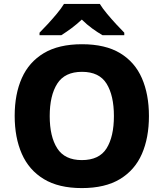

<svg xmlns="http://www.w3.org/2000/svg" viewBox="-20 -951 836 981"><path d="M741 -358Q741 -247 705 -164.5Q669 -82 593 -36Q517 10 398 10Q280 10 204 -36Q128 -82 91.5 -165Q55 -248 55 -359Q55 -470 91.5 -552Q128 -634 204 -679.5Q280 -725 399 -725Q518 -725 593.5 -679.5Q669 -634 705 -551.5Q741 -469 741 -358ZM234 -358Q234 -253 272.5 -193Q311 -133 398 -133Q487 -133 524.5 -193Q562 -253 562 -358Q562 -463 524.5 -523.5Q487 -584 399 -584Q311 -584 272.5 -523.5Q234 -463 234 -358ZM490 -931Q504 -908 527 -880.5Q550 -853 573.5 -827.5Q597 -802 615 -784V-771H504Q478 -786 450.5 -806Q423 -826 398 -851Q371 -826 345.5 -807Q320 -788 293 -771H182V-784Q201 -803 224.5 -828.5Q248 -854 270.5 -881Q293 -908 307 -931Z"/></svg>

Font: Noto Sans Sinhala ExtraBold
Style: Regular
Weight: 800
Designer: Jelle Bosma - Monotype Design Team
Foundry: Monotype Imaging Inc.
Version: Version 2.006; ttfautohint (v1.8.4.7-5d5b)